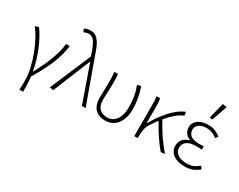

<svg xmlns="http://www.w3.org/2000/svg" viewBox="-108 -1296 2512 2015"><g transform="rotate(30 1148.5 -288.5)"><path d="M203 180Q204 163 204.5 149.5Q205 136 205.5 123.5Q206 111 206 98Q206 85 206 68Q206 0 188.5 -77.5Q171 -155 143 -229Q115 -303 80 -368.5Q45 -434 10 -478L53 -492Q80 -457 107.5 -406.5Q135 -356 159 -298Q183 -240 202 -178Q221 -116 230 -56H234Q260 -106 285.5 -158.5Q311 -211 332 -264.5Q353 -318 368 -372Q383 -426 388 -480H433Q424 -419 409 -363.5Q394 -308 370.5 -251Q347 -194 315 -133Q283 -72 240 0Q245 42 246.5 90Q248 138 248 180Z M514 7 468 0 679 -496 671 -521Q644 -604 616 -648Q588 -692 541 -692Q522 -692 508 -687Q494 -682 483 -676L469 -715Q483 -721 501 -726Q519 -731 545 -731Q577 -731 601.5 -717Q626 -703 645.5 -676Q665 -649 681 -610Q697 -571 714 -520L902 0H857L701 -443H697Z M1144 12Q1108 12 1077 2Q1046 -8 1023.5 -29.5Q1001 -51 988 -85.5Q975 -120 975 -169Q975 -217 977 -263.5Q979 -310 979 -358Q979 -387 978 -415Q977 -443 972 -480H1016Q1021 -454 1021.5 -428.5Q1022 -403 1022 -372Q1022 -348 1021 -321.5Q1020 -295 1019 -268Q1018 -241 1017 -215.5Q1016 -190 1016 -169Q1016 -129 1026.5 -101.5Q1037 -74 1055 -57.5Q1073 -41 1096.5 -34Q1120 -27 1146 -27Q1176 -27 1202.5 -39.5Q1229 -52 1248.5 -77.5Q1268 -103 1279.5 -141.5Q1291 -180 1291 -233Q1291 -293 1282 -353Q1273 -413 1247 -480L1291 -492Q1315 -426 1326 -362.5Q1337 -299 1337 -233Q1337 -172 1321.5 -126Q1306 -80 1280 -49.5Q1254 -19 1219 -3.5Q1184 12 1144 12Z M1817 7Q1794 -18 1769 -51.5Q1744 -85 1719.5 -121.5Q1695 -158 1672.5 -195.5Q1650 -233 1632 -267Q1598 -222 1567 -172Q1547 -143 1540.5 -104Q1534 -65 1533 -23V0H1491V-358Q1491 -387 1490 -419Q1489 -451 1483 -480H1527Q1532 -463 1533.5 -433Q1535 -403 1535 -372V-185H1539Q1569 -239 1605 -289Q1641 -339 1680 -380.5Q1719 -422 1759 -451Q1799 -480 1835 -492L1840 -449Q1798 -433 1752.5 -395.5Q1707 -358 1659 -301Q1677 -265 1700.5 -225.5Q1724 -186 1751 -146Q1778 -106 1807 -68.5Q1836 -31 1865 0Z M2104 12Q2017 12 1965.5 -27Q1914 -66 1914 -130Q1914 -157 1922.5 -177.5Q1931 -198 1945.5 -213Q1960 -228 1978.5 -238Q1997 -248 2017 -253V-257Q1979 -271 1959 -301Q1939 -331 1939 -368Q1939 -399 1952.5 -422Q1966 -445 1989.5 -460.5Q2013 -476 2043.5 -484Q2074 -492 2109 -492Q2153 -492 2189.5 -477.5Q2226 -463 2258 -438L2238 -406Q2207 -429 2176 -441.5Q2145 -454 2108 -454Q2083 -454 2060.5 -448.5Q2038 -443 2021.5 -432Q2005 -421 1995 -404Q1985 -387 1985 -364Q1985 -324 2016.5 -297Q2048 -270 2120 -270Q2134 -270 2145.5 -270.5Q2157 -271 2176 -273V-232Q2155 -234 2139 -234Q2123 -234 2106 -234Q2034 -234 1996.5 -207Q1959 -180 1959 -132Q1959 -83 1999 -54.5Q2039 -26 2109 -26Q2151 -26 2184 -38.5Q2217 -51 2255 -83L2277 -50Q2235 -16 2196 -2Q2157 12 2104 12ZM2080 -567 2128 -757 2179 -747 2113 -559Z"/></g></svg>

Font: CV Source Sans Light
Style: Regular
Weight: 300
Designer: Paul D. Hunt
Foundry: Adobe Systems Incorporated
Version: Version 3.001